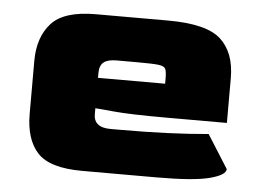

<svg xmlns="http://www.w3.org/2000/svg" viewBox="-40 -498 743 547"><g transform="rotate(5 331.5 -224.0)"><path d="M50 -149V-300Q50 -368 86 -408Q122 -448 213 -448H420Q530 -448 571 -410.5Q612 -373 612 -300V-172H437Q334 -172 287.5 -176.5Q241 -181 235 -181V-166Q234 -126 283 -126H314Q453 -126 563 -136L623 -41Q623 -24 577.5 -12Q532 0 426 0H213Q120 0 85 -38Q50 -76 50 -149ZM427 -268V-282Q427 -304 423 -311Q419 -318 403.5 -320Q388 -322 341 -322H283Q258 -322 246.5 -312.5Q235 -303 235 -282V-268Z"/></g></svg>

Font: Gold Bold
Style: Regular
Weight: 400
Designer: jaiki
Version: Version 1.000